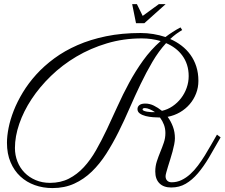

<svg xmlns="http://www.w3.org/2000/svg" viewBox="-20 -851 1116 954"><path d="M885.3 -701.7Q853.5 -683.6 825.7 -657.2Q856 -644 881.6 -624.5Q907.2 -605 926 -579.1Q944.8 -553.2 955.3 -520.8Q965.8 -488.3 965.8 -449.2Q965.8 -416 954.3 -386.5Q942.9 -356.9 922.6 -333.3Q902.3 -309.6 874.3 -293.2Q846.2 -276.9 813 -270.5Q829.1 -248.5 839.1 -221.9Q849.1 -195.3 849.1 -164.1Q849.1 -151.4 845.7 -134Q842.3 -116.7 837.2 -97.7Q832 -78.6 825.9 -59.3Q819.8 -40 814.7 -23.4Q809.6 -6.8 806.2 5.9Q802.7 18.6 802.7 24.4Q802.7 38.6 810.8 46.6Q818.8 54.7 833 54.7Q858.9 54.7 881.8 43.7Q904.8 32.7 925 14.4Q945.3 -3.9 963.4 -28.1Q981.4 -52.2 997.8 -78.6Q1014.2 -105 1029.1 -131.6Q1043.9 -158.2 1058.1 -182.1L1076.2 -168.5Q1045.4 -113.8 1018.3 -68.1Q991.2 -22.5 962.9 10.5Q934.6 43.5 902.8 62Q871.1 80.6 830.6 80.6Q793 80.6 772.2 59.8Q751.5 39.1 751.5 1Q751.5 -25.4 759.3 -49.3Q767.1 -73.2 776.6 -96.2Q786.1 -119.1 793.9 -142.1Q801.8 -165 801.8 -189.9Q801.8 -211.9 794.7 -231Q787.6 -250 774.9 -267.1Q759.8 -267.1 740.5 -268.6Q721.2 -270 703.9 -274.4Q686.5 -278.8 674.8 -287.1Q663.1 -295.4 663.1 -309.1Q663.1 -321.3 672.9 -328.9Q682.6 -336.4 701.7 -336.4Q723.6 -336.4 744.1 -326.4Q764.6 -316.4 784.7 -300.3Q813 -306.6 837.4 -323.2Q861.8 -339.8 879.6 -363Q897.5 -386.2 907.5 -414.6Q917.5 -442.9 917.5 -472.7Q917.5 -503.4 909.2 -529.1Q900.9 -554.7 885.7 -575.2Q870.6 -595.7 850.1 -611.1Q829.6 -626.5 805.2 -636.7Q768.1 -596.2 737.3 -543.7Q706.5 -491.2 678.5 -432.9Q650.4 -374.5 624 -313.7Q597.7 -252.9 569.1 -195.6Q540.5 -138.2 508.1 -87.4Q475.6 -36.6 436.3 1.5Q397 39.6 348.9 61.5Q300.8 83.5 240.7 83.5Q193.8 83.5 152.8 68.8Q111.8 54.2 81.1 25.6Q50.3 -2.9 32.5 -44.9Q14.6 -86.9 14.6 -141.6Q14.6 -174.8 22.7 -215.8Q30.8 -256.8 48.3 -301.5Q65.9 -346.2 93.5 -391.8Q121.1 -437.5 159.9 -480.5Q198.7 -523.4 249.8 -561Q300.8 -598.6 365 -626.7Q429.2 -654.8 507.3 -670.9Q585.4 -687 678.7 -687Q710.4 -687 741.7 -681.9Q772.9 -676.8 802.2 -667Q819.3 -680.2 837.9 -692.1Q856.4 -704.1 877 -714.8ZM228.5 57.6Q281.2 57.6 322.3 36.6Q363.3 15.6 396.5 -20.3Q429.7 -56.2 457.3 -104.7Q484.9 -153.3 511 -208.3Q537.1 -263.2 563.7 -322.5Q590.3 -381.8 621.6 -439.5Q652.8 -497.1 690.9 -550.3Q729 -603.5 778.3 -647Q733.4 -660.2 684.1 -660.2Q593.3 -660.2 511.5 -635.7Q429.7 -611.3 359.6 -569.8Q289.6 -528.3 233.2 -473.6Q176.8 -418.9 137 -358.6Q97.2 -298.3 75.7 -235.6Q54.2 -172.9 54.2 -115.7Q54.2 -80.1 66.7 -48.3Q79.1 -16.6 102.1 6.8Q125 30.3 157.2 43.9Q189.5 57.6 228.5 57.6ZM750 -293.9Q737.8 -302.2 724.1 -308.1Q710.4 -314 700.2 -314Q693.4 -314 690.9 -312Q688.5 -310.1 688.5 -307.6Q688.5 -303.2 694.8 -300.5Q701.2 -297.9 710.7 -296.1Q720.2 -294.4 730.7 -293.9Q741.2 -293.5 750 -293.9ZM660.2 -830.6 689 -772 769.5 -830.6H803.2L697.3 -735.8H655.8L636.7 -830.6Z"/></svg>

Font: Parisienne
Style: Regular
Weight: 400
Designer: Astigmatic (AOETI)
Foundry: Astigmatic (AOETI)
Version: Version 1.000